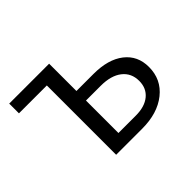

<svg xmlns="http://www.w3.org/2000/svg" viewBox="-100 -562 711 711"><g transform="rotate(-45 255.5 -207.0)"><path d="M470 -144Q470 -79 420.5 -39.5Q371 0 290 0H154V-363H8V-414H217V-271H306Q383 -271 426.5 -237Q470 -203 470 -144ZM408 -133Q408 -174 378 -197.5Q348 -221 294 -221H217V-51H308Q355 -51 381.5 -73Q408 -95 408 -133Z"/></g></svg>

Font: Ysabeau
Style: Regular
Weight: 400
Designer: Christian Thalmann (Catharsis Fonts)
Version: Version 0.003